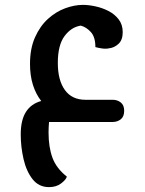

<svg xmlns="http://www.w3.org/2000/svg" viewBox="-20 -500 594 787"><path d="M181 267Q139 267 113.5 234.5Q88 202 76.5 152Q65 102 65 51Q65 -8 86.5 -41.5Q108 -75 149 -86Q127 -114 115 -152Q103 -190 103 -238Q103 -301 123.5 -347Q144 -393 176.5 -422.5Q209 -452 247 -466Q285 -480 320 -480Q343 -480 371 -474Q399 -468 424.5 -455Q450 -442 466.5 -420.5Q483 -399 483 -368Q483 -336 465.5 -320Q448 -304 427 -302Q414 -299 397.5 -301.5Q381 -304 371 -307Q371 -348 352.5 -368.5Q334 -389 311 -395Q272 -389 244.5 -352Q217 -315 217 -242Q217 -171 246 -131Q275 -91 330 -91H442Q461 -91 475 -80Q489 -69 489 -46Q489 -22 475 -11Q461 0 442 0H181Q180 11 179.5 22Q179 33 179 43Q179 103 195 146.5Q211 190 254 224Q251 236 231 251.5Q211 267 181 267ZM288 -398 297 -397Q292 -398 288 -398Z"/></svg>

Font: El Messiri SemiBold
Style: Regular
Weight: 600
Designer: Mohamed Gaber
Foundry: Kief Type Foundry
Version: Version 2.020; ttfautohint (v1.8.3)